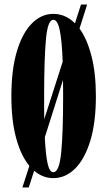

<svg xmlns="http://www.w3.org/2000/svg" viewBox="-20 -772 470 844"><path d="M78.5 52 109 -43Q72.5 -86.5 51.2 -164Q30 -241.5 30 -349Q30 -465 54 -545.8Q78 -626.5 119.8 -668.8Q161.5 -711 214.5 -711Q268 -711 309.5 -669.5L336 -752H363L329.5 -646.5Q362.5 -601.5 382 -526.2Q401.5 -451 401.5 -349Q401.5 -233.5 377 -153.2Q352.5 -73 310.2 -31Q268 11 214.5 11Q168 11 130 -21.5L106.5 52ZM174 -349Q174 -321.5 174 -296.2Q174 -271 174.5 -248L255.5 -500.5Q252.5 -590 243 -637.5Q233.5 -685 214.5 -685Q189.5 -685 181.8 -597.5Q174 -510 174 -349ZM214.5 -15Q240.5 -15 249 -101.5Q257.5 -188 257.5 -349Q257.5 -388 257 -420.5L177 -168.5Q180.5 -93.5 189 -54.2Q197.5 -15 214.5 -15Z"/></svg>

Font: Imbue 50pt ExtraBold
Style: Regular
Weight: 800
Designer: Tyler Finck
Foundry: Etcetera Type Company
Version: Version 1.102; ttfautohint (v1.8.3)